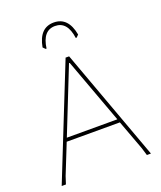

<svg xmlns="http://www.w3.org/2000/svg" viewBox="-152 -930 857 1025"><g transform="rotate(-20 277.0 -417.5)"><path d="M189 -717 176 -730Q195 -835 277 -835Q359 -835 378 -730L365 -717H360Q347 -815 277 -815Q207 -815 194 -717ZM293 -637 526 0H503L490 -43L427 -213H125L57 -43L43 0H19L273 -637ZM280 -603 133 -233H420L284 -603Z"/></g></svg>

Font: Alegreya Sans Thin
Style: Regular
Weight: 100
Designer: Juan Pablo del Peral
Foundry: Huerta Tipografica
Version: Version 2.007